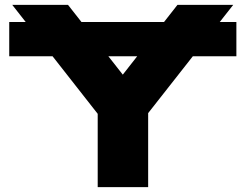

<svg xmlns="http://www.w3.org/2000/svg" viewBox="-20 -770 1011 790"><path d="M18 -679.6H952.6V-538.4H18ZM382 0V-365.2H589.6V0ZM30.4 -750H259.8L531.6 -403.8H439L710.2 -750H939.6L552.4 -257.2L418.6 -255Z"/></svg>

Font: Unbounded
Style: Regular
Weight: 400
Designer: Luke Prowse, Jean-Baptiste Morizot, Fátima Lázaro, Florian Runge
Foundry: NaN
Version: Version 1.701;gftools[0.9.28.dev5+ged2979d]